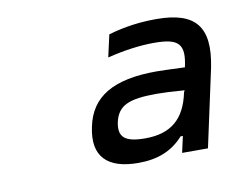

<svg xmlns="http://www.w3.org/2000/svg" viewBox="-46 -732 517 417"><g transform="rotate(-10 212.5 -523.5)"><path d="M321 -674C287 -674 252 -670 215 -659L204 -610C240 -619 276 -624 307 -624C361 -624 376 -611 364 -559V-560C337 -561 316 -562 302 -562C206 -562 156 -532 143 -468C129 -404 161 -373 229 -373C272 -373 304 -386 329 -414H334L326 -378H383L420 -549C438 -638 407 -674 321 -674ZM200 -468C208 -503 231 -514 294 -514C308 -514 331 -513 355 -511L353 -507C341 -449 309 -423 253 -423C206 -423 194 -437 200 -468Z"/></g></svg>

Font: LT Wave Text Light Italic
Style: Regular
Weight: 300
Designer: Daniel Lyons
Version: Version 2.5 (Glyphs App)